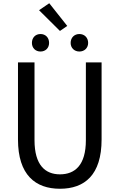

<svg xmlns="http://www.w3.org/2000/svg" viewBox="-20 -1151 740 1185"><path d="M221 -1088 350 -960 395 -991 284 -1131ZM177 -886C177 -855 199 -833 230 -833C261 -833 283 -855 283 -886C283 -919 261 -941 230 -941C199 -941 177 -919 177 -886ZM416 -886C416 -855 439 -833 470 -833C501 -833 524 -855 524 -886C524 -919 501 -941 470 -941C439 -941 416 -919 416 -886ZM91 -290C91 -71 199 14 350 14C502 14 607 -71 607 -290V-766H510V-286C510 -131 442 -75 350 -75C260 -75 193 -131 193 -286V-766H91Z"/></svg>

Font: Kawkab Mono Light
Style: Bold
Weight: 400
Monospace: yes
Designer: Abdullah Arif
Foundry: Abdullah Arif
Version: Version 1.000;PS 000.500;hotconv 1.0.88;makeotf.lib2.5.64775